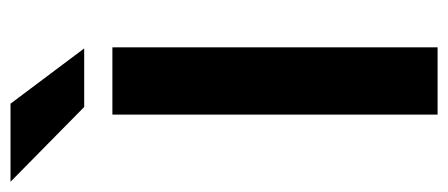

<svg xmlns="http://www.w3.org/2000/svg" viewBox="-324 -595 861 369"><g transform="rotate(-90 106.5 -410.5)"><path d="M70.8 0V-625H200V0ZM85.4 -679.2 -58.3 -820.8H91.7L197.9 -679.2Z"/></g></svg>

Font: co2trust
Style: Bold
Weight: 700
Designer: Kristian Moeller
Foundry: Dicotype
Version: Version 1.000